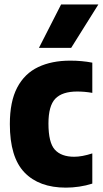

<svg xmlns="http://www.w3.org/2000/svg" viewBox="-20 -828 460 858"><path d="M274.5 10.5Q154.5 10.5 89.2 -57.5Q24 -125.5 24 -273.5Q24 -374.5 57 -437Q90 -499.5 150.5 -528.2Q211 -557 293.5 -557Q346.5 -557 392.5 -548V-413Q358.5 -419 325 -419Q258 -419 227.2 -387Q196.5 -355 196.5 -276Q196.5 -190.5 225.2 -159Q254 -127.5 311.5 -127.5Q346.5 -127.5 392.5 -142.5V-7.5Q364.5 1.5 334 6Q303.5 10.5 274.5 10.5ZM154 -614 253 -808H419.5L298 -614Z"/></svg>

Font: Encode Sans Condensed ExtraBold
Style: Regular
Weight: 800
Width: 3
Designer: Multiple Designers
Foundry: Impallari Type
Version: Version 3.000; ttfautohint (v1.8.3) -l 8 -r 50 -G 200 -x 14 